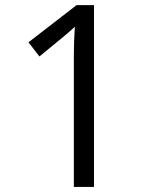

<svg xmlns="http://www.w3.org/2000/svg" viewBox="-20 -734 612 754"><path d="M349.1 0H270V-508.8Q270 -572.3 273.9 -628.9Q253.9 -608.9 134.8 -512.2L91.8 -567.9L280.8 -713.9H349.1Z"/></svg>

Font: OpenSans
Style: Regular
Weight: 400
Foundry: Ascender Corporation
Version: Version 1.10